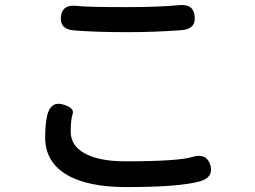

<svg xmlns="http://www.w3.org/2000/svg" viewBox="-20 -729 1040 782"><path d="M495 33Q334 33 249 -19Q164 -71 164 -169Q164 -223 172 -258Q186 -317 235 -304Q284 -290 276 -265.5Q268 -241 268 -193Q268 -137 322 -106Q380 -72 491 -72Q707 -72 764 -90Q822 -107 837 -56Q851 -6 793 10Q708 33 495 33ZM496 -598Q374 -598 283 -605Q223 -609 228 -661Q233 -712 293 -705Q332 -700 495 -700Q626 -700 709 -708Q769 -714 773 -662Q778 -610 718 -606Q608 -598 496 -598Z"/></svg>

Font: Resource Han Rounded KR Medium
Style: Regular
Weight: 500
Designer: Cyano Hao (round all glyphs); Ryoko NISHIZUKA 西塚涼子 (kana, bopomofo & ideographs); Paul D. Hunt (Latin, Greek & Cyrillic)
Foundry: Cyano Hao
Version: 0.990